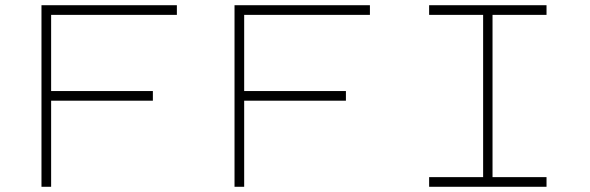

<svg xmlns="http://www.w3.org/2000/svg" viewBox="-20 -716 2260 736"><path d="M139 -696H658V-659H176V-367H566V-330H176V0H139ZM879 -696H1398V-659H916V-367H1306V-330H916V0H879ZM1832 -37V-659H1625V-696H2075V-659H1868V-37H2075V0H1625V-37Z"/></svg>

Font: Major Mono Display
Style: Regular
Weight: 400
Designer: Emre Parlak
Foundry: Emre Parlak
Version: Version 2.000; ttfautohint (v1.8) -l 8 -r 50 -G 200 -x 14 -D